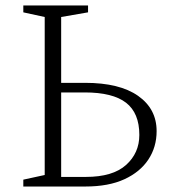

<svg xmlns="http://www.w3.org/2000/svg" viewBox="-20 -680 626 700"><path d="M291 0H65V-25L143 -42V-618L65 -635V-660H301V-635L203 -618V-378H290Q416 -378 483.5 -330.5Q551 -283 551 -202Q551 -144 521 -98.5Q491 -53 433.5 -26.5Q376 0 291 0ZM289 -343H203V-35H293Q391 -35 439.5 -78.5Q488 -122 488 -188Q488 -268 439.5 -305.5Q391 -343 289 -343Z"/></svg>

Font: Spectral SC ExtraLight
Style: Regular
Weight: 275
Designer: Jean-Baptiste Levee
Foundry: Production Type
Version: Version 2.001